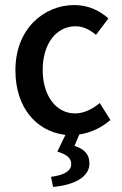

<svg xmlns="http://www.w3.org/2000/svg" viewBox="-20 -523 482 760"><path d="M296 9C339 2 380 -16 417 -48L375 -115C349 -94 315 -74 277 -74C202 -74 149 -144 149 -246C149 -349 202 -419 279 -419C309 -419 335 -406 360 -385L409 -450C377 -479 332 -503 274 -503C154 -503 41 -409 41 -245C41 -96 124 -6 232 10L239 11L207 77C243 88 262 102 262 126C262 157 227 171 182 177L190 217C268 210 334 181 334 124C334 86 312 68 280 56L275 54L294 9Z"/></svg>

Font: Falling Sky
Style: Light
Weight: 400
Designer: Paul D. Hunt
Foundry: Adobe Systems Incorporated
Version: Version 1.02